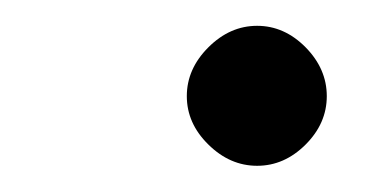

<svg xmlns="http://www.w3.org/2000/svg" viewBox="-20 -327 290 148"><path d="M215.6 -215.6Q199.2 -199.2 178.2 -199.2Q157.2 -199.2 140.6 -215.6Q124 -231.9 124 -252.9Q124 -273.9 140.6 -290.5Q157.2 -307.1 178.2 -307.1Q199.2 -307.1 215.6 -290.5Q231.9 -273.9 231.9 -252.9Q231.9 -231.9 215.6 -215.6Z"/></svg>

Font: Common Serif
Style: Italic
Weight: 400
Italic angle: -12°
Designer: Philipp H. Poll, Khaled Hosny
Foundry: Stefan Peev, Context Ltd.
Version: Version 1.026